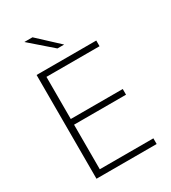

<svg xmlns="http://www.w3.org/2000/svg" viewBox="-199 -924 910 1024"><g transform="rotate(-30 256.0 -412.0)"><path d="M127.5 0H87V-639H127.5ZM457.5 0H99.5V-35H457.5ZM447.5 -309.5H109.5V-344.5H447.5ZM454.5 -604H98.5V-639H454.5ZM119.5 -824H168.5L295 -706.5V-706H254L119.5 -823Z"/></g></svg>

Font: Anek Devanagari Medium ExtraLight
Style: Regular
Weight: 250
Version: Version 1.003